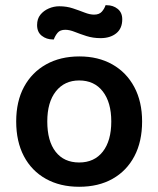

<svg xmlns="http://www.w3.org/2000/svg" viewBox="-20 -701 606 735"><path d="M524 -236Q524 -159 494.5 -103Q465 -47 411 -16.5Q357 14 283 14Q210 14 155.5 -16.5Q101 -47 71.5 -103Q42 -159 42 -236Q42 -313 72 -368.5Q102 -424 156.5 -454.5Q211 -485 284 -485Q356 -485 410 -454.5Q464 -424 494 -368Q524 -312 524 -236ZM283 -393Q227 -393 194 -351.5Q161 -310 161 -236Q161 -161 193 -120Q225 -79 283 -79Q341 -79 373.5 -120.5Q406 -162 406 -236Q406 -309 373.5 -351Q341 -393 283 -393ZM207 -677Q235 -677 259 -669Q283 -661 303.5 -653Q324 -645 340 -645Q360 -645 370 -656.5Q380 -668 384 -681H389Q413 -681 430.5 -667Q448 -653 448 -627Q448 -592 425 -573.5Q402 -555 365 -555Q336 -555 311 -563Q286 -571 266 -579Q246 -587 230 -587Q210 -587 200.5 -575.5Q191 -564 186 -550H182Q158 -550 140 -564Q122 -578 122 -605Q122 -629 134.5 -644.5Q147 -660 166.5 -668.5Q186 -677 207 -677Z"/></svg>

Font: BalooTamma2SemiBold
Style: Regular
Weight: 600
Designer: Divya Kowshik, Shuchita Grover and Ek Type
Foundry: Ek Type
Version: Version 1.700